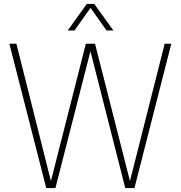

<svg xmlns="http://www.w3.org/2000/svg" viewBox="-20 -964 926 984"><path d="M217 0 28 -740H64L241 -36L420 -740H467L646 -36L824 -740H858L669 0H622L443.5 -701.5L264 0ZM327 -808 425 -944H463L561 -808H526L444 -923.5L362 -808Z"/></svg>

Font: Encode Sans Condensed Thin
Style: Regular
Weight: 100
Width: 3
Designer: Multiple Designers
Foundry: Impallari Type
Version: Version 3.000; ttfautohint (v1.8.3) -l 8 -r 50 -G 200 -x 14 